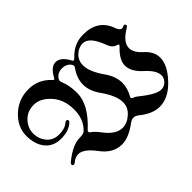

<svg xmlns="http://www.w3.org/2000/svg" viewBox="-174 -1023 1349 1349"><g transform="rotate(-45 501.0 -348.0)"><path d="M364.7 -644Q370.1 -638.2 374 -638.2Q377.9 -638.2 381.8 -645Q420.4 -718.3 468.8 -718.3Q518.6 -718.3 558.6 -643.1Q562.5 -635.7 567.1 -635.7Q571.8 -635.7 577.1 -641.1Q589.4 -653.8 603 -665.5Q662.1 -718.3 742.7 -718.3Q888.2 -718.3 932.6 -594.2Q946.8 -554.7 966.8 -554.7Q972.7 -554.7 979.2 -558.3Q985.8 -562 991.7 -562Q1003.9 -562 1003.9 -548.3Q1003.9 -541 992.2 -534.2Q902.3 -481.9 902.3 -421.9Q902.3 -377.9 956.8 -329.1Q1011.2 -280.3 1011.2 -219.7Q1011.2 -146.5 931.9 -62.3Q852.5 22 765.6 22Q693.4 22 618.2 -39.6Q599.1 -55.2 579.8 -55.2Q560.5 -55.2 541 -40.5Q457.5 22 390.6 22Q302.7 22 239.7 -63.2Q176.8 -148.4 123.5 -148.4Q92.8 -148.4 64.5 -123.5Q57.6 -117.7 50.8 -117.7Q38.1 -117.7 38.1 -130.4Q38.1 -137.7 46.4 -144.5Q140.6 -222.2 212.9 -222.2Q250.5 -222.2 263.7 -234.4Q325.7 -292.5 325.7 -389.2Q325.7 -489.7 268.8 -552.2Q211.9 -614.7 147.9 -614.7Q84 -614.7 43.2 -571.8Q2.4 -528.8 2.4 -474.9Q2.4 -420.9 35.6 -380.6Q68.8 -340.3 127 -340.3Q185.1 -340.3 215.3 -367.2Q223.6 -374.5 230 -374.5Q243.7 -374.5 243.7 -361.3Q243.7 -355 235.4 -347.7Q191.4 -309.1 116.2 -309.1Q41 -309.1 -1.2 -360.1Q-43.5 -411.1 -43.5 -497.3Q-43.5 -583.5 27.3 -650.9Q98.1 -718.3 197.8 -718.3Q297.4 -718.3 364.7 -644ZM293.9 -195.8Q319.8 -178.2 348.1 -140.1Q409.7 -57.6 476.1 -57.6Q521.5 -57.6 563.2 -95Q605 -132.3 605 -183.1Q605 -249 538.6 -342.3Q492.7 -406.7 492.7 -469.7Q492.7 -531.7 536.6 -593.3Q542 -600.6 542 -607.4Q542 -614.3 538.1 -620.6Q515.6 -655.3 468.8 -655.3Q423.8 -655.3 400.4 -619.1Q396 -611.8 396 -603.8Q396 -595.7 399.9 -586.9Q422.9 -532.7 422.9 -456.5Q422.9 -342.8 291.5 -221.7Q284.7 -215.3 284.7 -208.7Q284.7 -202.1 293.9 -195.8ZM588.4 -565.4Q588.4 -502 651.4 -413.1Q697.8 -348.1 697.8 -282.7Q697.8 -231 667 -175.8Q664.6 -171.4 664.6 -167.5Q664.6 -159.7 675.3 -156.2Q692.4 -150.9 708.5 -137.2Q808.6 -55.7 857.9 -55.7Q887.2 -55.7 908.4 -77.4Q929.7 -99.1 929.7 -126Q929.7 -174.8 862.5 -235.1Q795.4 -295.4 795.4 -356.4Q795.4 -413.1 863.3 -476.6Q870.6 -482.9 870.6 -488.5Q870.6 -494.1 856.9 -497.6Q823.2 -506.8 808.1 -548.3Q761.2 -676.8 696.3 -676.8Q656.2 -676.8 622.3 -645.5Q588.4 -614.3 588.4 -565.4Z"/></g></svg>

Font: UnifrakturMaguntia16
Style: Book
Weight: 400
Designer: j. 'mach' wust, Gerrit Ansmann, Georg Duffner, based on a font by Peter Wiegel, original typeface by Carl Albert Fahrenw
Version: Version 2017-03-19